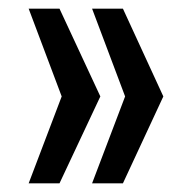

<svg xmlns="http://www.w3.org/2000/svg" viewBox="-20 -530 425 442"><path d="M46 -108 122 -308 46 -510H117L211 -308L117 -108ZM192 -108 268 -308 192 -510H263L356 -308L263 -108Z"/></svg>

Font: Saira Condensed SemiBold
Style: Regular
Weight: 600
Width: 3
Designer: Hector Gatti with collaboration of the Omnibus-Type team
Foundry: Omnibus-Type
Version: Version 1.100